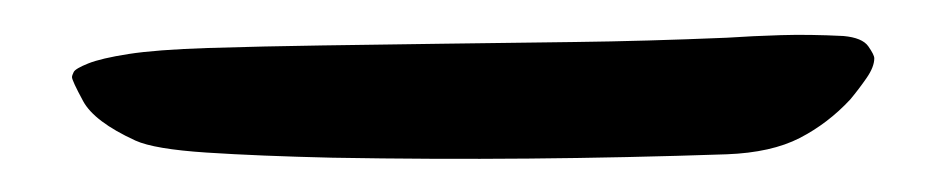

<svg xmlns="http://www.w3.org/2000/svg" viewBox="-20 -720 549 112"><path d="M22 -675Q22 -676 23 -678Q24 -680 31.5 -683Q39 -686 55 -688.5Q71 -691 101 -692Q134 -693 168 -693.5Q202 -694 238.5 -694.5Q275 -695 315.5 -695.5Q356 -696 404 -698Q419 -699 435.5 -699.5Q452 -700 472 -699Q483 -698 486.5 -693Q490 -688 490 -686Q490 -681 485.5 -674.5Q481 -668 476 -662Q463 -648 446.5 -639.5Q430 -631 404 -630Q345 -628 288.5 -627.5Q232 -627 174 -628Q131 -629 100.5 -631Q70 -633 59 -638Q35 -649 28.5 -661Q22 -673 22 -675ZM22 -675Q22 -676 23 -678Q24 -680 31.5 -683Q39 -686 55 -688.5Q71 -691 101 -692Q134 -693 168 -693.5Q202 -694 238.5 -694.5Q275 -695 315.5 -695.5Q356 -696 404 -698Q419 -699 435.5 -699.5Q452 -700 472 -699Q483 -698 486.5 -693Q490 -688 490 -686Q490 -681 485.5 -674.5Q481 -668 476 -662Q463 -648 446.5 -639.5Q430 -631 404 -630Q345 -628 288.5 -627.5Q232 -627 174 -628Q131 -629 100.5 -631Q70 -633 59 -638Q35 -649 28.5 -661Q22 -673 22 -675Z"/></svg>

Font: Yeon Sung
Style: Regular
Weight: 400
Version: Version 1.001